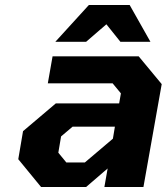

<svg xmlns="http://www.w3.org/2000/svg" viewBox="-20 -747 666 767"><path d="M201 -580 335 -727H498L581 -580H461L405 -650L324 -580ZM144 0 53 -111 72 -223 203 -334H456L463 -374L430 -414H171L190 -522H534L626 -411L553 0H397L410 -74L324 0ZM245 -98H319L431 -193L439 -241H270L224 -202L213 -137Z"/></svg>

Font: Tomorrow SemiBold
Style: Italic
Weight: 600
Italic angle: -10°
Designer: Tony de Marco, Monica Rizzolli
Foundry: Just in Type
Version: Version 2.002